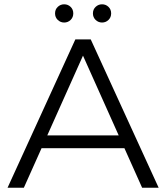

<svg xmlns="http://www.w3.org/2000/svg" viewBox="-20 -886 784 906"><path d="M15.6 0 335.5 -700H408.2L728.7 0H650.7L356.4 -657.4H386.8L92.5 0ZM141.3 -186.6 163.2 -247H570.5L592.9 -186.6ZM461.5 -779.7Q444.2 -779.7 431.3 -791.9Q418.5 -804.2 418.5 -822.7Q418.5 -841.6 431.3 -853.6Q444.2 -865.7 461.5 -865.7Q479.3 -865.7 491.9 -853.6Q504.5 -841.6 504.5 -822.7Q504.5 -804.2 491.9 -791.9Q479.3 -779.7 461.5 -779.7ZM282.8 -779.7Q265.4 -779.7 252.6 -791.9Q239.8 -804.2 239.8 -822.7Q239.8 -841.6 252.6 -853.6Q265.4 -865.7 282.8 -865.7Q300.6 -865.7 313.2 -853.6Q325.8 -841.6 325.8 -822.7Q325.8 -804.2 313.2 -791.9Q300.6 -779.7 282.8 -779.7Z"/></svg>

Font: Montserrat Thin
Style: Regular
Weight: 100
Designer: Julieta Ulanovsky
Foundry: Julieta Ulanovsky
Version: Version 9.000